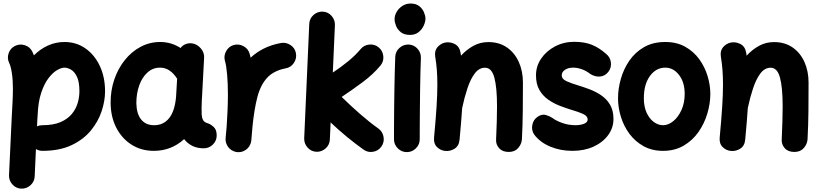

<svg xmlns="http://www.w3.org/2000/svg" viewBox="-20 -806 4735 1111"><path d="M103 285.6Q72.3 284.2 51.8 261.2Q31.2 238.3 32.2 208L47.9 -127.9Q50.8 -175.8 52.7 -217Q54.7 -258.3 54.7 -294.4Q54.7 -342.8 48.6 -383.1Q42.5 -423.3 33.2 -441.4Q20 -468.8 30 -498Q40 -527.3 67.4 -540.5Q94.7 -553.7 124 -544.2Q153.3 -534.7 167 -507.3Q171.9 -497.1 176.3 -485.8Q212.9 -522.5 257.8 -542.7Q302.7 -563 353 -563Q421.4 -563 474.4 -525.9Q527.3 -488.8 557.6 -424.3Q587.9 -359.9 587.9 -277.3Q587.9 -223.1 568.4 -163.3Q548.8 -103.5 505.9 -51Q462.9 1.5 393.6 34.2Q324.2 66.9 225.1 66.9Q205.6 66.9 188 56.6L180.7 214.8Q179.2 245.6 156.2 266.1Q133.3 286.6 103 285.6ZM196.3 -119.1 194.3 -74.7Q209 -81.5 225.1 -81.5Q289.1 -81.5 330.6 -99.6Q372.1 -117.7 396 -147Q419.9 -176.3 429.7 -210.4Q439.5 -244.6 439.5 -277.3Q439.5 -333 425 -362.5Q410.6 -392.1 390.4 -403.3Q370.1 -414.6 353 -414.6Q335.4 -414.6 310.5 -400.4Q285.6 -386.2 261 -354.2Q236.3 -322.3 218.5 -269.3Q200.7 -216.3 197.8 -139.2Q197.8 -135.3 197.3 -131.3Q196.8 -124 196.3 -119.1Z M1159.2 52.2Q1121.6 52.2 1093.3 38.3Q1064.9 24.4 1045.4 -1Q971.2 66.9 870.1 66.9Q797.4 66.9 741 31Q684.6 -4.9 652.6 -67.6Q620.6 -130.4 620.1 -210.9Q619.6 -281.7 641.1 -345.2Q662.6 -408.7 701.7 -457.8Q740.7 -506.8 793.2 -534.9Q845.7 -563 907.2 -563Q971.2 -563 1024.9 -528.3Q1035.6 -543 1053.2 -550.3Q1070.8 -557.6 1090.8 -555.2Q1121.1 -550.8 1142.1 -525.9Q1163.1 -501 1161.1 -471.7L1148.9 -243.2Q1148.4 -235.8 1147.9 -228.5Q1147 -207.5 1146.5 -181.9Q1146 -156.2 1147 -143.6Q1147.9 -125.5 1154.8 -111.8Q1161.6 -98.1 1183.6 -92.3Q1201.2 -85.9 1217.5 -70.3Q1233.9 -54.7 1233.9 -22Q1233.9 8.3 1211.9 30.3Q1189.9 52.2 1159.2 52.2ZM872.1 -81.5Q926.3 -81.5 959.2 -123Q992.2 -164.6 999 -248.5Q999 -254.9 999.5 -260.3Q999.5 -263.2 1000 -266.1L1004.9 -350.6Q985.8 -380.9 961.2 -397.7Q936.5 -414.6 905.8 -414.6Q864.3 -414.6 833.3 -386.5Q802.2 -358.4 785.6 -311.8Q769 -265.1 769 -209Q770 -147.9 796.6 -114.7Q823.2 -81.5 872.1 -81.5Z M1352.5 74.2Q1342.8 73.2 1334 69.8Q1304.2 58.6 1291.5 29.3Q1283.7 11.7 1285.6 -7.3Q1286.1 -10.7 1286.1 -14.6Q1287.6 -28.8 1288.8 -43.7Q1290 -58.6 1291.5 -73.2Q1294.4 -116.2 1296.6 -164.6Q1298.8 -212.9 1298.8 -259.8Q1298.8 -320.8 1294.2 -374.5Q1289.6 -428.2 1281.7 -453.1Q1273.4 -481.9 1288.3 -509.5Q1303.2 -537.1 1332 -545.4Q1360.8 -553.7 1388.4 -539.1Q1416 -524.4 1424.3 -495.6Q1427.7 -484.4 1430.2 -472.2Q1462.4 -502.4 1505.4 -524.4Q1548.3 -546.4 1605 -557.1Q1634.8 -562.5 1660.9 -545.4Q1687 -528.3 1692.4 -498Q1697.8 -468.3 1680.7 -442.1Q1663.6 -416 1633.3 -410.6Q1563 -397 1524.9 -355Q1486.8 -313 1468.8 -242.4Q1450.7 -171.9 1440.9 -72.3Q1438 -29.3 1434.1 7.3Q1433.1 17.1 1429.7 25.9Q1418.5 55.7 1389.2 68.4Q1371.6 76.2 1352.5 74.2Z M2187 42Q2169.4 66.9 2138.9 72.3Q2108.4 77.6 2083.5 59.6Q1983.4 -11.7 1893.1 -97.7L1888.7 1.5Q1887.2 32.2 1864.3 52.7Q1841.3 73.2 1811 72.3Q1780.3 70.8 1759.8 47.9Q1739.3 24.9 1740.2 -5.4L1769.5 -668Q1771 -698.7 1793.9 -719.2Q1816.9 -739.7 1847.2 -738.8Q1877.9 -737.3 1898.4 -714.4Q1918.9 -691.4 1918 -661.1L1905.8 -386.2Q1952.1 -416.5 1994.6 -451.4Q2037.1 -486.3 2066.4 -521.5Q2085.4 -544.9 2116.7 -548.1Q2147.9 -551.3 2171.4 -531.7Q2194.8 -512.2 2198 -481.2Q2201.2 -450.2 2181.6 -426.8Q2140.1 -376.5 2078.1 -330.3Q2016.1 -284.2 1957 -245.1Q2008.8 -194.3 2063.2 -146.7Q2117.7 -99.1 2169.9 -62Q2194.3 -43.9 2199.5 -13.4Q2204.6 17.1 2187 42Z M2263.2 -694.8Q2263.2 -717.8 2275.9 -738.5Q2288.6 -759.3 2309.6 -772.5Q2330.6 -785.6 2355.5 -785.6Q2387.2 -785.6 2406 -770.5Q2424.8 -755.4 2433.3 -734.9Q2441.9 -714.4 2441.9 -698.2Q2441.9 -680.2 2431.9 -658Q2421.9 -635.7 2402.1 -619.9Q2382.3 -604 2353 -604Q2318.4 -604 2298.8 -620.1Q2279.3 -636.2 2271.2 -657.5Q2263.2 -678.7 2263.2 -694.8ZM2344.7 -548.3Q2375.5 -546.9 2396 -523.9Q2416.5 -501 2415.5 -470.7Q2414.1 -437.5 2412.8 -389.4Q2411.6 -341.3 2410.9 -286.4Q2410.2 -231.4 2409.7 -177.2Q2409.2 -123 2408.9 -76.7Q2408.7 -30.3 2408.7 0Q2408.7 30.3 2386.7 52.2Q2364.7 74.2 2334 74.2Q2303.7 74.2 2281.7 52.2Q2259.8 30.3 2259.8 0Q2259.8 -31.2 2260 -77.6Q2260.3 -124 2260.7 -178.5Q2261.2 -232.9 2262.2 -288.3Q2263.2 -343.8 2264.4 -392.8Q2265.6 -441.9 2267.1 -477.5Q2268.6 -508.3 2291.5 -528.8Q2314.5 -549.3 2344.7 -548.3Z M2491.7 -10.7Q2501.5 -115.2 2506.1 -188.2Q2510.7 -261.2 2510.7 -315.9Q2510.7 -362.3 2507.8 -400.6Q2504.9 -439 2498.5 -477.5Q2493.2 -511.2 2510.5 -532Q2527.8 -552.7 2552.7 -559.1Q2581.5 -565.9 2610.1 -552Q2638.7 -538.1 2645 -500.5Q2646.5 -492.2 2647.5 -483.9Q2679.7 -519 2719.2 -540.8Q2758.8 -562.5 2805.7 -562.5Q2869.1 -562.5 2913.8 -531.2Q2958.5 -500 2982.2 -447Q3005.9 -394 3005.9 -328.1Q3005.9 -249.5 3005.1 -165.8Q3004.4 -82 3000 0.5Q2998 27.8 2978.5 50.5Q2959 73.2 2923.8 73.2Q2887.2 73.2 2867.9 51.3Q2848.6 29.3 2850.6 1Q2853 -53.2 2854.5 -100.6Q2856 -147.9 2856 -189.9Q2856 -299.3 2840.6 -356.7Q2825.2 -414.1 2786.6 -414.1Q2752 -414.1 2727.1 -380.9Q2702.1 -347.7 2684.6 -294.4Q2667 -241.2 2654.3 -180.7Q2651.9 -141.1 2647.9 -95.7Q2644 -50.3 2639.2 2.9Q2635.7 38.6 2610.4 54.4Q2585 70.3 2556.2 67.4Q2529.3 64.9 2508.8 44.9Q2488.3 24.9 2491.7 -10.7Z M3500 -390.1Q3481.4 -366.2 3452.9 -363.3Q3424.3 -360.4 3396.5 -377.4Q3372.6 -396.5 3346.4 -405.5Q3320.3 -414.6 3296.9 -414.6Q3267.6 -414.6 3249 -401.9Q3230.5 -389.2 3230.5 -370.1Q3230.5 -348.6 3258.1 -336.2Q3285.6 -323.7 3323.7 -312.5Q3356 -302.7 3391.6 -289.3Q3427.2 -275.9 3458.7 -254.6Q3490.2 -233.4 3510 -200.2Q3529.8 -167 3529.8 -117.7Q3529.8 -65.4 3498.5 -23.4Q3467.3 18.6 3413.8 42.7Q3360.4 66.9 3293 66.9Q3221.7 66.9 3163.1 42Q3104.5 17.1 3070.8 -27.8Q3054.2 -52.7 3060.3 -83.5Q3066.4 -114.3 3091.8 -130.9Q3116.7 -147.5 3139.4 -140.4Q3162.1 -133.3 3177.2 -123Q3199.2 -106.4 3234.9 -94Q3270.5 -81.5 3310.5 -81.5Q3338.4 -81.5 3359.4 -89.8Q3380.4 -98.1 3380.4 -114.3Q3380.4 -134.8 3353.8 -146.7Q3327.1 -158.7 3290 -169.4Q3257.8 -179.2 3221.7 -192.9Q3185.5 -206.5 3153.6 -228.5Q3121.6 -250.5 3101.6 -284.7Q3081.5 -318.8 3081.5 -370.1Q3081.5 -423.3 3111.6 -467.3Q3141.6 -511.2 3191.9 -537.6Q3242.2 -564 3302.2 -564Q3363.3 -564 3405.8 -546.4Q3448.2 -528.8 3487.3 -494.1Q3511.2 -475.1 3514.9 -444.6Q3518.6 -414.1 3500 -390.1Z M3829.6 -563Q3896 -563 3945.1 -535.4Q3994.1 -507.8 4026.4 -463.1Q4058.6 -418.5 4074.5 -365.7Q4090.3 -313 4090.3 -262.7Q4090.3 -207.5 4073.2 -149.7Q4056.2 -91.8 4022 -42.7Q3987.8 6.3 3936.3 36.6Q3884.8 66.9 3816.4 66.9Q3752.9 66.9 3704.3 40Q3655.8 13.2 3622.8 -31Q3589.8 -75.2 3573 -129.2Q3556.2 -183.1 3556.2 -237.3Q3556.2 -292 3572.3 -349.1Q3588.4 -406.2 3621.6 -454.8Q3654.8 -503.4 3706.5 -533.2Q3758.3 -563 3829.6 -563ZM3829.6 -414.6Q3776.4 -414.6 3741 -366.5Q3705.6 -318.4 3705.6 -237.3Q3705.6 -188.5 3721.7 -153.6Q3737.8 -118.7 3763.2 -100.1Q3788.6 -81.5 3816.4 -81.5Q3847.2 -81.5 3876 -105Q3904.8 -128.4 3923.3 -169.4Q3941.9 -210.4 3941.9 -262.7Q3941.9 -330.6 3908.9 -372.6Q3876 -414.6 3829.6 -414.6Z M4144.5 -10.7Q4154.3 -115.2 4158.9 -188.2Q4163.6 -261.2 4163.6 -315.9Q4163.6 -362.3 4160.6 -400.6Q4157.7 -439 4151.4 -477.5Q4146 -511.2 4163.3 -532Q4180.7 -552.7 4205.6 -559.1Q4234.4 -565.9 4262.9 -552Q4291.5 -538.1 4297.9 -500.5Q4299.3 -492.2 4300.3 -483.9Q4332.5 -519 4372.1 -540.8Q4411.6 -562.5 4458.5 -562.5Q4522 -562.5 4566.7 -531.2Q4611.3 -500 4635 -447Q4658.7 -394 4658.7 -328.1Q4658.7 -249.5 4658 -165.8Q4657.2 -82 4652.8 0.5Q4650.9 27.8 4631.3 50.5Q4611.8 73.2 4576.7 73.2Q4540 73.2 4520.8 51.3Q4501.5 29.3 4503.4 1Q4505.9 -53.2 4507.3 -100.6Q4508.8 -147.9 4508.8 -189.9Q4508.8 -299.3 4493.4 -356.7Q4478 -414.1 4439.5 -414.1Q4404.8 -414.1 4379.9 -380.9Q4355 -347.7 4337.4 -294.4Q4319.8 -241.2 4307.1 -180.7Q4304.7 -141.1 4300.8 -95.7Q4296.9 -50.3 4292 2.9Q4288.6 38.6 4263.2 54.4Q4237.8 70.3 4209 67.4Q4182.1 64.9 4161.6 44.9Q4141.1 24.9 4144.5 -10.7Z"/></svg>

Font: Mikhak ExtraBold
Style: Regular
Weight: 800
Designer: Amin Abedi
Version: Version 3.3